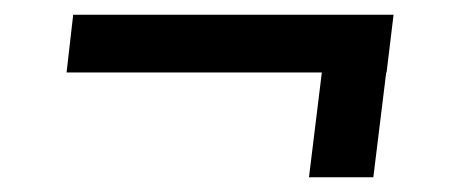

<svg xmlns="http://www.w3.org/2000/svg" viewBox="-20 -395 620 261"><path d="M505.5 -296.5H505L487.5 -154H400L417.5 -296.5H70.5L79.5 -375H515Z"/></svg>

Font: Lato SemiBold
Style: Italic
Weight: 600
Italic angle: -7°
Designer: Lukasz Dziedzic with Adam Twardoch and Botio Nikoltchev
Foundry: tyPoland Lukasz Dziedzic
Version: Version 2.015; 2015-08-06; http://www.latofonts.com/